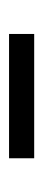

<svg xmlns="http://www.w3.org/2000/svg" viewBox="144 -820 96 424"><g transform="rotate(-90 192.0 -608.0)"><path d="M54.5 -580.5V-636H329V-580.5Z"/></g></svg>

Font: Anek Gurmukhi
Style: Regular
Weight: 400
Designer: Sarang Kulkarni (Gurmukhi), Yesha Goshar (Latin)
Foundry: Ek Type
Version: Version 1.003